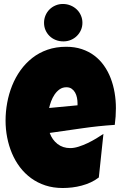

<svg xmlns="http://www.w3.org/2000/svg" viewBox="-20 -945 617 977"><path d="M569.8 -394.5Q569.8 -352.1 564 -309.6Q480.5 -304.2 397.9 -292.2Q315.4 -280.3 232.9 -268.6Q245.6 -233.4 272.7 -212.4Q299.8 -191.4 337.4 -191.4Q356.9 -191.4 380.1 -198.7Q403.3 -206.1 426.3 -217Q449.2 -228 470.2 -240.7Q491.2 -253.4 506.3 -263.7L482.9 -42Q463.9 -27.3 441.7 -17.1Q419.4 -6.8 395.5 -0.5Q371.6 5.9 347.2 8.8Q322.8 11.7 299.3 11.7Q251 11.7 210.9 -1.5Q170.9 -14.6 138.4 -38.3Q106 -62 81.5 -94.2Q57.1 -126.5 41 -164.6Q24.9 -202.6 16.6 -245.1Q8.3 -287.6 8.3 -331.1Q8.3 -376.5 16.6 -421.9Q24.9 -467.3 41.7 -509.3Q58.6 -551.3 84.2 -587.2Q109.9 -623 144 -649.9Q178.2 -676.8 221.4 -691.9Q264.6 -707 316.9 -707Q360.4 -707 396.2 -695.1Q432.1 -683.1 460.2 -661.9Q488.3 -640.6 509 -611.3Q529.8 -582 543.2 -547.1Q556.6 -512.2 563.2 -473.4Q569.8 -434.6 569.8 -394.5ZM374.5 -419.9Q374.5 -433.6 371.6 -448Q368.7 -462.4 362.1 -474.1Q355.5 -485.8 344.7 -493.4Q334 -501 317.9 -501Q298.3 -501 283.4 -490.5Q268.6 -480 257.8 -464.1Q247.1 -448.2 240.2 -429.7Q233.4 -411.1 230 -395.5L374.5 -409.2ZM399.4 -829.1Q399.4 -809.1 391.8 -792Q384.3 -774.9 371.1 -762Q357.9 -749 340.3 -741.7Q322.8 -734.4 302.7 -734.4Q281.2 -734.4 263.2 -741.7Q245.1 -749 231.9 -762Q218.8 -774.9 211.4 -792Q204.1 -809.1 204.1 -829.1Q204.1 -848.6 211.4 -866.2Q218.8 -883.8 231.7 -896.7Q244.6 -909.7 262.2 -917.2Q279.8 -924.8 299.8 -924.8Q320.8 -924.8 339.1 -917.2Q357.4 -909.7 370.8 -896.7Q384.3 -883.8 391.8 -866.2Q399.4 -848.6 399.4 -829.1Z"/></svg>

Font: Luckiest Guy RUS-BEL-UKR
Style: Regular
Weight: 400
Designer: Astigmatic (AOETI)
Foundry: Astigmatic (AOETI)
Version: Version 1.00 March 11, 2019, initial release